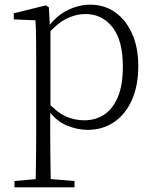

<svg xmlns="http://www.w3.org/2000/svg" viewBox="-20 -542 664 822"><path d="M42 260V233L154 223H175L299 233V260ZM132 260Q133 229 133.5 189.5Q134 150 134.5 108.5Q135 67 135 32V-278Q135 -330 134.5 -374Q134 -418 132 -455L39 -459V-485L176 -519L189 -511L194 -425L196 -420V-80L195 -71V32Q195 66 195.5 107.5Q196 149 196.5 189Q197 229 198 260ZM355 14Q312 14 266.5 -4.5Q221 -23 182 -75H169L181 -108Q222 -62 260 -44.5Q298 -27 342 -27Q387 -27 424 -50Q461 -73 483.5 -124Q506 -175 506 -257Q506 -369 461.5 -425.5Q417 -482 346 -482Q306 -482 265.5 -462.5Q225 -443 178 -389L169 -420H181Q221 -475 269.5 -498.5Q318 -522 366 -522Q427 -522 473 -489.5Q519 -457 545.5 -398Q572 -339 572 -259Q572 -175 544.5 -113.5Q517 -52 468 -19Q419 14 355 14Z"/></svg>

Font: Noto Serif JP ExtraLight ExtraLight
Style: Regular
Weight: 250
Version: Version 2.003-H1;hotconv 1.1.1;makeotfexe 2.6.0